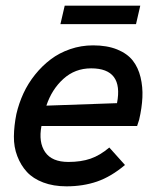

<svg xmlns="http://www.w3.org/2000/svg" viewBox="-20 -655 553 681"><path d="M194.3 -569.3 209.5 -634.8H477.5L462.4 -569.3ZM215.8 5.9Q169.4 5.9 133.3 -7.8Q97.2 -21.5 75.4 -45.2Q53.7 -68.8 41.3 -101.3Q28.8 -133.8 29.3 -171.4Q29.8 -209 38.1 -250.5Q46.9 -288.6 63.2 -324Q79.6 -359.4 104.5 -390.4Q129.4 -421.4 159.7 -444.3Q189.9 -467.3 228.8 -480.7Q267.6 -494.1 310.1 -494.1Q359.9 -494.1 395.8 -479.5Q431.6 -464.8 450.9 -440.2Q470.2 -415.5 478.5 -381.1Q486.8 -346.7 485.1 -309.8Q483.4 -272.9 473.6 -230.5L466.3 -208H127Q116.2 -150.4 140.1 -115.5Q164.1 -80.6 222.7 -80.6Q267.6 -80.6 301.3 -92.3Q335 -104 367.7 -131.8L423.3 -69.8Q374 -28.3 324.5 -11.2Q274.9 5.9 215.8 5.9ZM144.5 -280.3 395 -289.1Q418.9 -412.6 303.2 -412.6Q246.1 -412.6 204.8 -375.2Q163.6 -337.9 144.5 -280.3Z"/></svg>

Font: HK Grotesk Medium Italic
Style: Regular
Weight: 500
Italic angle: -13°
Designer: Alfredo Marco Pradil and Stefan Peev
Foundry: Hanken Design Co.
Version: Version 1.000;PS 001.000;hotconv 1.0.88;makeotf.lib2.5.64775